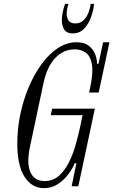

<svg xmlns="http://www.w3.org/2000/svg" viewBox="-20 -970 590 1000"><path d="M209 10Q146 10 108 -49Q70 -108 70 -224Q70 -298 85.5 -373Q101 -448 129.5 -515.5Q158 -583 196.5 -636Q235 -689 281.5 -719.5Q328 -750 379 -750Q419 -750 442 -732Q465 -714 475.5 -688Q486 -662 485 -638H493L517 -750H550L494 -488H444L449 -511Q466 -589 459 -633Q452 -677 427.5 -695Q403 -713 369 -713Q310 -713 267 -667Q224 -621 206 -535L136 -205Q118 -119 138.5 -73Q159 -27 212 -27Q256 -27 287 -54.5Q318 -82 339.5 -125.5Q361 -169 374.5 -217.5Q388 -266 397 -307L410 -370H244L252 -404H474L388 0H353L378 -120H369Q358 -92 335.5 -62Q313 -32 281 -11Q249 10 209 10ZM359 -796Q324 -796 311.5 -821Q299 -846 303 -881.5Q307 -917 319 -950H337Q329 -928 327.5 -904.5Q326 -881 336 -864.5Q346 -848 372 -848Q398 -848 415 -864.5Q432 -881 441 -904.5Q450 -928 452 -950H470Q467 -917 454.5 -881.5Q442 -846 418.5 -821Q395 -796 359 -796Z"/></svg>

Font: Xanh Mono
Style: Italic
Weight: 400
Italic angle: -12°
Monospace: yes
Designer: Lam Bao, Duy Dao
Foundry: Yellow Type Foundry
Version: Version 3.101; ttfautohint (v1.8.3)